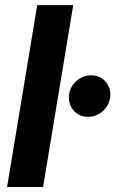

<svg xmlns="http://www.w3.org/2000/svg" viewBox="-20 -748 461 768"><path d="M272.9 -727.5 152.3 0H8.3L128.9 -727.5ZM332.5 -280.8Q294.9 -280.8 272.9 -307.9Q251 -335 256.8 -373Q262.2 -404.3 287.6 -425.5Q313 -446.8 344.7 -446.8Q381.8 -446.8 404.1 -419.4Q426.3 -392.1 419.9 -354.5Q414.6 -323.2 389.4 -302Q364.3 -280.8 332.5 -280.8Z"/></svg>

Font: Inter Display
Style: Bold Italic
Weight: 700
Italic angle: -9.39999°
Designer: Rasmus Andersson
Foundry: rsms
Version: Version 4.000;git-a52131595